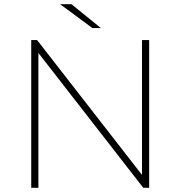

<svg xmlns="http://www.w3.org/2000/svg" viewBox="-20 -890 855 910"><path d="M128 0V-700H156L653 -61V-700H687V0H659L162 -639V0ZM418 -757 265 -870H319L458 -757Z"/></svg>

Font: Montserrat ExtraLight
Style: Regular
Weight: 200
Designer: Julieta Ulanovsky
Foundry: Julieta Ulanovsky
Version: Version 9.000; ttfautohint (v1.8.4.7-5d5b)